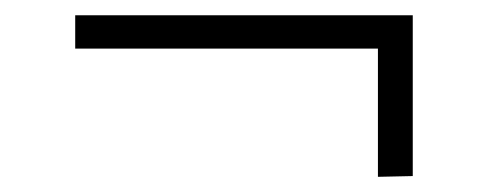

<svg xmlns="http://www.w3.org/2000/svg" viewBox="-20 -357 643 253"><path d="M523.9 -125 478 -124V-293H79.1V-336.9H523.9Z"/></svg>

Font: Sora ExtraLight
Style: Regular
Weight: 200
Designer: Jonathan Barnbrook, Julián Moncada
Foundry: Barnbrook Fonts
Version: Version 2.000